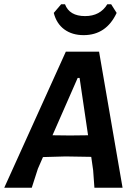

<svg xmlns="http://www.w3.org/2000/svg" viewBox="-40 -887 643 907"><path d="M485 -867 511 -826Q462 -721 355 -721Q301 -721 264 -748Q227 -775 214 -826L249 -867H267Q288 -811 362 -811Q433 -811 467 -867ZM428 -643 539 0H406L400 -83L391 -146L270 -148L163 -145L139 -90L110 0H-20L271 -643ZM327 -519 208 -248 291 -247 376 -248 336 -519Z"/></svg>

Font: Alegreya Sans SC
Style: Bold Italic
Weight: 700
Italic angle: -7°
Designer: Juan Pablo del Peral
Foundry: Huerta Tipografica
Version: Version 2.007